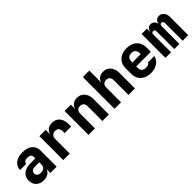

<svg xmlns="http://www.w3.org/2000/svg" viewBox="237 -1923 3125 3125"><g transform="rotate(-45 1800.0 -360.0)"><path d="M229 10Q147 10 99 -37.5Q51 -85 51 -162Q51 -245 110 -293Q169 -341 276 -341H384V-376Q384 -407 362.5 -424.5Q341 -442 301 -442Q263 -442 240.5 -427Q218 -412 216 -383H74Q77 -464 138 -512Q199 -560 303 -560Q412 -560 473 -510Q534 -460 534 -370V0H389V-95Q379 -46 336.5 -18Q294 10 229 10ZM282 -110Q329 -110 356.5 -133.5Q384 -157 384 -195V-251H279Q239 -251 217.5 -231.5Q196 -212 196 -181Q196 -150 218.5 -130Q241 -110 282 -110Z M686 0V-550H831V-446Q843 -499 883.5 -529.5Q924 -560 985 -560Q1068 -560 1115 -504Q1162 -448 1162 -350V-295H1012V-340Q1012 -383 989 -406.5Q966 -430 924 -430Q882 -430 859 -403.5Q836 -377 836 -328V0Z M1266 0V-550H1411V-450Q1423 -500 1462.5 -530Q1502 -560 1559 -560Q1639 -560 1687.5 -504Q1736 -448 1736 -355V0H1586V-340Q1586 -383 1563.5 -406.5Q1541 -430 1501 -430Q1461 -430 1438.5 -406.5Q1416 -383 1416 -340V0Z M1866 0V-730H2016V-550L2011 -451Q2024 -501 2063.5 -530.5Q2103 -560 2159 -560Q2239 -560 2287.5 -504Q2336 -448 2336 -355V0H2186V-340Q2186 -383 2163.5 -406.5Q2141 -430 2101 -430Q2061 -430 2038.5 -406.5Q2016 -383 2016 -340V0Z M2701 10Q2628 10 2573.5 -17.5Q2519 -45 2489.5 -94.5Q2460 -144 2460 -210V-340Q2460 -406 2489.5 -455.5Q2519 -505 2573.5 -532.5Q2628 -560 2701 -560Q2774 -560 2827.5 -532.5Q2881 -505 2910.5 -455.5Q2940 -406 2940 -340V-238H2603V-210Q2603 -158 2627.5 -134Q2652 -110 2701 -110Q2733 -110 2757 -120Q2781 -130 2785 -150H2932Q2916 -78 2853 -34Q2790 10 2701 10ZM2603 -340V-327L2797 -329V-342Q2797 -393 2773.5 -421Q2750 -449 2701 -449Q2652 -449 2627.5 -420Q2603 -391 2603 -340Z M3038 0V-550H3161V-465H3163Q3166 -507 3191 -533.5Q3216 -560 3255 -560Q3291 -560 3317.5 -534.5Q3344 -509 3352 -468Q3355 -510 3381 -535Q3407 -560 3446 -560Q3495 -560 3528.5 -521Q3562 -482 3562 -420V0H3433V-403Q3433 -451 3395 -451Q3359 -451 3359 -403V0H3241V-403Q3241 -451 3205 -451Q3167 -451 3167 -403V0Z"/></g></svg>

Font: JetBrains Mono NL ExtraBold
Style: Regular
Weight: 800
Designer: Philipp Nurullin, Konstantin Bulenkov
Foundry: JetBrains
Version: Version 2.304; ttfautohint (v1.8.4.7-5d5b)